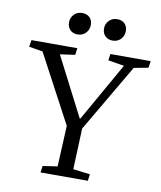

<svg xmlns="http://www.w3.org/2000/svg" viewBox="-97 -983 888 1059"><g transform="rotate(10 347.5 -453.0)"><path d="M364 -331H368L554 -659L464 -674L469 -710H695L689 -672L609 -657L387 -278L378 -49L473 -37L468 0H203L208 -37L290 -49L301 -278L98 -659L21 -672L27 -710H284L279 -672L195 -660ZM214 -843Q214 -869 232 -887.5Q250 -906 277 -906Q304 -906 319.5 -890.5Q335 -875 335 -849Q335 -822 317 -803.5Q299 -785 272 -785Q245 -785 229.5 -801Q214 -817 214 -843ZM410 -843Q410 -869 428 -887.5Q446 -906 474 -906Q500 -906 515.5 -890.5Q531 -875 531 -849Q531 -822 513 -803.5Q495 -785 468 -785Q442 -785 426 -801Q410 -817 410 -843Z"/></g></svg>

Font: Literata 36pt
Style: Italic
Weight: 400
Italic angle: -2°
Designer: Latin by Veronika Burian and Jose Scaglione. Greek by Irene Vlachou. Cyrillic by Vera Evstafieva
Foundry: TypeTogether
Version: Version 3.002